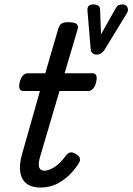

<svg xmlns="http://www.w3.org/2000/svg" viewBox="-20 -830 597 865"><path d="M162 15Q123 15 99.5 -3Q76 -21 71 -57Q66 -93 82 -145L160 -420H84Q73 -420 68.5 -430Q64 -440 69 -460Q74 -480 83.5 -490Q93 -500 105 -500H184L242 -699Q248 -718 257.5 -724Q267 -730 287 -730Q317 -730 326 -721Q335 -712 328 -692L271 -500H398Q409 -500 413.5 -490.5Q418 -481 413 -460Q409 -441 399 -430.5Q389 -420 378 -420H248L161 -125Q151 -91 156.5 -76Q162 -61 180 -61Q200 -61 226.5 -78Q253 -95 280 -133Q289 -142 298 -143.5Q307 -145 322 -136Q337 -128 339.5 -118Q342 -108 338 -100Q326 -78 301.5 -51Q277 -24 242 -4.5Q207 15 162 15ZM531 -810Q548 -810 554 -797.5Q560 -785 552 -771L450 -604Q443 -594 434.5 -589Q426 -584 415 -584Q405 -584 397.5 -590Q390 -596 389 -604L374 -782Q373 -795 379 -802.5Q385 -810 400 -810Q414 -810 422.5 -804.5Q431 -799 431 -786L435 -675L502 -794Q507 -803 514 -806.5Q521 -810 531 -810Z"/></svg>

Font: Playwrite AU NSW
Style: Regular
Weight: 400
Designer: Veronika Burian, José Scaglione
Foundry: TypeTogether
Version: Version 1.002